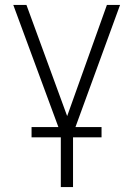

<svg xmlns="http://www.w3.org/2000/svg" viewBox="-20 -550 534 769"><path d="M85.9 -530.3 249 -85 408.2 -530.3H460.9L282.2 -41H386.7V0H272.5V199.2H223.6V0H106.4V-41H213.9L33.2 -530.3Z"/></svg>

Font: Pretendard JP ExtraLight
Style: Regular
Weight: 200
Designer: Base glyphs from Inter by Rasmus Andersson; Hangeul glyphs from Noto Sans CJK(Source Han Sans) by Jang Soo-young and Kan
Foundry: Kil Hyung-jin
Version: Version 1.309